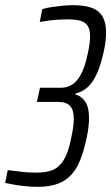

<svg xmlns="http://www.w3.org/2000/svg" viewBox="-53 -716 431 744"><path d="M93 8Q74 8 51 6Q28 4 6.5 0.5Q-15 -3 -33 -7L-23 -57Q-4 -55 17 -52Q38 -49 56.5 -48Q75 -47 89 -47Q125 -47 150.5 -57Q176 -67 194 -96Q212 -125 223 -182Q228 -205 230.5 -223Q233 -241 233 -256Q233 -290 218.5 -305.5Q204 -321 173 -321H90L102 -376H185Q205 -376 224.5 -387Q244 -398 260 -426.5Q276 -455 287 -508Q292 -530 294 -546Q296 -562 296 -575Q296 -603 286 -617Q276 -631 257 -636Q238 -641 209 -641Q195 -641 176 -640Q157 -639 137.5 -636.5Q118 -634 101 -631L111 -681Q129 -686 150 -689Q171 -692 191.5 -694Q212 -696 228 -696Q275 -696 303 -685.5Q331 -675 344.5 -651.5Q358 -628 358 -592Q358 -576 356 -557Q354 -538 349 -516Q333 -442 307 -402.5Q281 -363 240 -354L239 -350Q264 -343 278 -321Q292 -299 292 -259Q292 -244 290 -225Q288 -206 283 -183Q273 -135 259 -99Q245 -63 224 -39.5Q203 -16 171 -4Q139 8 93 8Z"/></svg>

Font: Saira Condensed Light
Style: Italic
Weight: 300
Width: 3
Italic angle: -12°
Designer: Hector Gatti with collaboration of the Omnibus-Type team
Foundry: Omnibus-Type
Version: Version 1.101